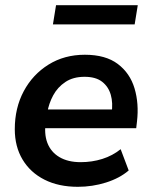

<svg xmlns="http://www.w3.org/2000/svg" viewBox="-20 -710 583 740"><path d="M280 10Q206 10 151.5 -17.5Q97 -45 67 -95Q37 -145 37 -212Q37 -294 71.5 -358.5Q106 -423 167 -461Q228 -499 307 -499Q387 -499 434 -463.5Q481 -428 498.5 -369.5Q516 -311 508 -242L505 -216H137L147 -288H427L410 -273Q416 -313 407 -344.5Q398 -376 373.5 -395Q349 -414 306 -414Q262 -414 232 -394Q202 -374 185 -342.5Q168 -311 162 -275L157 -244Q149 -195 162.5 -159.5Q176 -124 209 -104.5Q242 -85 291 -85Q335 -85 374.5 -97.5Q414 -110 445 -135L476 -53Q441 -23 388.5 -6.5Q336 10 280 10ZM184 -616 196 -690H511L499 -616Z"/></svg>

Font: Nunito Sans 12pt ExtraLight 12pt
Style: Bold Italic
Weight: 700
Italic angle: -9°
Version: Version 3.101;gftools[0.9.27]